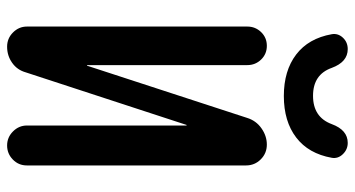

<svg xmlns="http://www.w3.org/2000/svg" viewBox="-249 -749 998 540"><g transform="rotate(90 250.0 -479.0)"><path d="M381.8 -958Q400.4 -958 413.6 -944.3Q426.8 -930.7 423.8 -913.1Q412.1 -847.7 366.7 -813Q321.3 -778.3 250 -778.3Q178.7 -778.3 133.3 -813Q87.9 -847.7 76.2 -913.1Q73.2 -930.7 85.9 -944.3Q98.6 -958 118.2 -958Q154.3 -958 170.9 -913.1Q189.5 -860.4 249.5 -860.4Q309.6 -860.4 329.1 -913.1Q345.7 -958 381.8 -958ZM111.3 0Q87.9 0 71.3 -16.6Q54.7 -33.2 54.7 -55.7V-675.8Q54.7 -698.2 70.3 -714.4Q85.9 -730.5 108.9 -730.5Q131.8 -730.5 147.5 -714.4Q163.1 -698.2 163.1 -675.8V-225.6Q163.1 -224.6 164.1 -224.6Q165 -224.6 165 -225.6L311.5 -674.8Q319.3 -700.2 340.8 -715.3Q362.3 -730.5 386.7 -730.5Q411.1 -730.5 428.2 -713.4Q445.3 -696.3 445.3 -671.9V-55.7Q445.3 -32.2 428.7 -16.1Q412.1 0 389.2 0Q366.2 0 349.6 -16.6Q333 -33.2 333 -55.7V-503.9Q333 -504.9 332 -504.9Q331.1 -504.9 331.1 -503.9L183.6 -52.7Q176.8 -28.3 156.7 -14.2Q136.7 0 111.3 0Z"/></g></svg>

Font: Rounded-X Mgen+ 2m medium
Style: Regular
Weight: 500
Designer: [Source Han Sans]
Ryoko NISHIZUKA  (kana & ideographs); Paul D. Hunt (Latin, Greek & Cyrillic); Wenlong ZHANG  (bopomofo
Version: Version 1.059.20150602